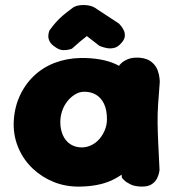

<svg xmlns="http://www.w3.org/2000/svg" viewBox="-20 -724 673 745"><path d="M290 0Q236 1 189.5 -17.5Q143 -36 107.5 -69.5Q72 -103 52.5 -147.5Q33 -192 33 -242Q34 -300 54.5 -347Q75 -394 110 -428Q145 -462 192 -480Q239 -498 293 -499Q377 -500 432.5 -473.5Q488 -447 516 -391.5Q544 -336 544 -250Q544 -200 530 -155.5Q516 -111 485.5 -76.5Q455 -42 407 -21.5Q359 -1 290 0ZM297 -152Q316 -152 334 -160.5Q352 -169 365.5 -184.5Q379 -200 387 -220Q395 -240 395 -261Q395 -298 383.5 -321.5Q372 -345 352.5 -356.5Q333 -368 307 -368Q288 -368 271 -357.5Q254 -347 241 -330.5Q228 -314 221 -293Q214 -272 214 -250Q214 -222 224 -199.5Q234 -177 253 -164.5Q272 -152 297 -152ZM531 0Q504 0 486.5 -8.5Q469 -17 461 -25.5Q453 -34 453 -34Q446 -107 440.5 -176Q435 -245 435.5 -318Q436 -391 443 -471Q443 -471 451 -479Q459 -487 476.5 -494.5Q494 -502 523 -500Q553 -497 569.5 -482.5Q586 -468 592 -450.5Q598 -433 599 -420Q600 -407 600 -407Q596 -356 593.5 -319Q591 -282 591.5 -246.5Q592 -211 594 -169Q596 -127 599 -65Q599 -65 597.5 -55.5Q596 -46 590 -33Q584 -20 570 -10Q556 0 531 0ZM195 -541Q178 -552 172.5 -563.5Q167 -575 167.5 -584.5Q168 -594 170 -600Q172 -606 172 -606Q185 -624 197 -637.5Q209 -651 223.5 -663.5Q238 -676 260 -692Q269 -700 286 -703Q303 -706 322.5 -703Q342 -700 357 -688L441 -633Q441 -633 447.5 -626Q454 -619 460 -607Q466 -595 464 -581Q462 -567 445 -551Q434 -540 420 -537.5Q406 -535 394 -537.5Q382 -540 374 -543Q366 -546 366 -546L317 -584Q304 -574 288.5 -561Q273 -548 259 -535Q259 -535 249 -532Q239 -529 224.5 -529.5Q210 -530 195 -541Z"/></svg>

Font: Sour Gummy Black ExtraBold
Style: Regular
Weight: 800
Version: Version 1.000